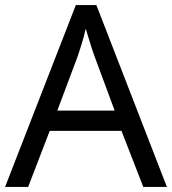

<svg xmlns="http://www.w3.org/2000/svg" viewBox="-20 -737 679 757"><path d="M545 0 459 -221H176L91 0H0L279 -717H360L638 0ZM352 -517Q349 -525 342 -546Q335 -567 328.5 -589.5Q322 -612 318 -624Q311 -593 302 -563.5Q293 -534 287 -517L206 -301H432Z"/></svg>

Font: Noto Sans Samaritan
Style: Regular
Weight: 400
Designer: Monotype Design Team
Foundry: Monotype Imaging Inc.
Version: Version 2.001; ttfautohint (v1.8.4.7-5d5b)